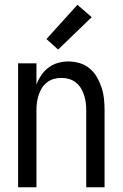

<svg xmlns="http://www.w3.org/2000/svg" viewBox="-20 -786 515 806"><path d="M56 0V-520H133V-431Q141 -452 153.5 -470.5Q166 -489 184 -502.5Q202 -516 223.5 -522Q245 -528 267 -528Q291 -528 314.5 -521Q338 -514 356.5 -498.5Q375 -483 387 -462Q399 -441 406.5 -418Q414 -395 416.5 -371Q419 -347 419 -323V0H342V-323Q342 -339 340 -355Q338 -371 333 -386.5Q328 -402 319.5 -416Q311 -430 298 -440Q285 -450 269.5 -454.5Q254 -459 238 -459Q221 -459 205.5 -454.5Q190 -450 177 -440Q164 -430 155.5 -416Q147 -402 142 -386.5Q137 -371 135 -355Q133 -339 133 -323V0ZM224 -578 175 -622 305 -766 365 -714Z"/></svg>

Font: Iosevka QP
Style: Regular
Weight: 400
Designer: Belleve Invis
Foundry: Belleve Invis
Version: Version 20.0.0; ttfautohint (v1.8.4)